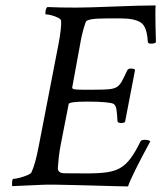

<svg xmlns="http://www.w3.org/2000/svg" viewBox="-20 -668 582 692"><path d="M441.4 3.9Q424.8 3.9 393.6 2.9Q362.3 2 324.7 1Q287.1 0 249.5 -1Q211.9 -2 180.7 -2.4Q149.4 -2.9 132.8 -2L24.4 2.9Q23.4 2 23.4 -4.9Q23.4 -23.4 28.3 -23.4Q36.1 -23.4 50.8 -27.3Q65.4 -31.2 78.6 -36.6Q91.8 -42 93.8 -47.9Q107.4 -77.1 119.1 -138.7L189.5 -502Q196.3 -536.1 198.7 -559.1Q201.2 -582 200.2 -592.8Q200.2 -598.6 189.5 -604Q178.7 -609.4 166 -612.8Q153.3 -616.2 145.5 -616.2Q143.6 -616.2 143.6 -620.1Q143.6 -635.7 150.4 -642.6Q172.9 -641.6 198.7 -641.1Q224.6 -640.6 254.9 -640.6Q274.4 -640.6 309.1 -641.6Q343.8 -642.6 392.6 -644.5Q441.4 -646.5 478.5 -647.5Q515.6 -648.4 541 -648.4Q540 -639.6 540 -618.7Q540 -597.7 540.5 -574.7Q541 -551.8 541.5 -534.7Q542 -517.6 542 -515.6Q537.1 -510.7 524.4 -510.7Q512.7 -510.7 512.7 -517.6Q509.8 -572.3 487.3 -586.9Q464.8 -601.6 416 -601.6H363.3Q293 -601.6 289.1 -588.9Q278.3 -558.6 271.5 -523.4L240.2 -352.5Q240.2 -347.7 248 -346.2Q255.9 -344.7 276.4 -344.7H320.3Q352.5 -344.7 371.1 -346.2Q389.6 -347.7 400.4 -354Q411.1 -360.4 418.9 -374.5Q426.8 -388.7 438.5 -414.1Q441.4 -420.9 452.1 -420.9Q463.9 -420.9 466.8 -416L430.7 -228.5Q425.8 -224.6 417 -224.6Q403.3 -224.6 403.3 -232.4Q402.3 -255.9 399.9 -272.5Q397.5 -289.1 388.7 -293.9Q383.8 -296.9 360.4 -299.3Q336.9 -301.8 293.9 -301.8Q229.5 -301.8 227.5 -293L199.2 -148.4Q194.3 -123 191.9 -101.6Q189.5 -80.1 188.5 -63.5Q187.5 -43.9 212.4 -43.5Q237.3 -43 292 -43Q335 -43 363.8 -46.9Q392.6 -50.8 413.1 -62.5Q433.6 -74.2 450.7 -97.2Q467.8 -120.1 486.3 -158.2Q489.3 -164.1 501 -164.1Q517.6 -164.1 521.5 -158.2Q453.1 -32.2 441.4 3.9Z"/></svg>

Font: Crimson Text
Style: Italic
Weight: 400
Italic angle: -11°
Designer: Sebastian Kosch
Foundry: Sebastian Kosch
Version: Version 1.100; ttfautohint (v1.8.4)